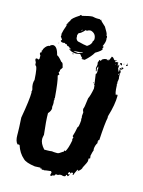

<svg xmlns="http://www.w3.org/2000/svg" viewBox="-137 -974 813 1095"><g transform="rotate(15 269.5 -426.5)"><path d="M436 -702.6H438Q444.8 -701.2 453.6 -688H459.5Q460.4 -688 467.3 -689.5V-686H461.4V-678.2H465.3L471.2 -682.1H475.1Q475.1 -676.8 479 -676.8V-674.8L477.1 -670.9Q481 -670.9 481 -659.7H482.9L484.9 -668.9H488.8L486.8 -646.5L492.7 -635.3Q490.7 -635.3 490.7 -633.3L494.6 -631.3H496.6V-641.1H500.5Q503.4 -641.1 506.3 -631.3L504.4 -618.7V-606.9Q504.4 -599.6 506.3 -592.3Q504.4 -571.8 502.4 -571.8L504.4 -567.9V-562Q504.4 -560.1 502.4 -560.1Q504.4 -556.6 504.4 -554.7Q506.3 -498.5 516.1 -496.6V-502H518.1Q523.9 -502 523.9 -494.6Q523.9 -443.8 502.4 -372.6Q502.4 -365.2 500.5 -365.2L502.4 -361.3Q494.6 -326.7 488.8 -224.6Q484.9 -222.7 482.9 -222.7L484.9 -213.4L481 -215.3V-209.5Q484.9 -209.5 484.9 -208Q472.7 -191.4 471.2 -166.5Q473.1 -163.1 473.1 -161.1Q469.2 -152.8 463.4 -125.5Q465.3 -118.2 465.3 -110.4Q461.9 -108.4 457.5 -108.4V-93.3Q457.5 -85.9 438 -50.3Q438 -38.1 414.6 -20.5V-22Q418.5 -26.9 418.5 -27.8Q416.5 -27.8 412.6 -29.8Q397 2 397 5.9H393.1V-5.4H383.3Q383.3 0.5 379.4 0.5Q375.5 0.5 375.5 -5.4Q365.7 -3.9 365.7 7.8Q367.7 7.8 371.6 9.8Q372.1 5.9 375.5 5.9V7.8Q375.5 18.1 365.7 21Q363.8 17.1 363.8 15.1H357.9Q357.9 26.4 346.2 26.4Q332.5 25.4 332.5 22.9L328.6 24.9L324.7 22.9Q314.9 28.3 309.1 28.3H305.2L301.3 26.4Q293.5 33.7 293.5 37.6H283.7Q281.7 43.5 272 43.5L270 39.6Q273.9 25.9 273.9 22.9Q270 22.9 270 17.1Q233.9 21 229 22.9Q225.1 21 223.1 21L219.2 22.9Q213.4 22.9 213.4 17.1H209.5L205.6 19V13.7Q178.7 15.1 172.4 15.1Q118.7 7.8 102.1 -9.3Q71.3 -35.6 57.1 -80.1Q53.2 -82 51.3 -82Q47.4 -80.1 45.4 -80.1Q29.8 -94.7 29.8 -132.8V-144Q29.8 -169.9 25.9 -233.9Q45.4 -343.3 45.4 -387.7Q45.4 -389.6 43.5 -389.6L45.4 -398.9V-404.8Q39.6 -422.9 39.6 -436.5Q39.6 -450.2 43.5 -460.9Q39.1 -541.5 27.8 -541.5Q23.9 -549.3 23.9 -550.8L25.9 -554.7Q22 -565.9 18.1 -571.8V-577.1Q18.1 -582 25.9 -583Q32.2 -579.1 35.6 -579.1L39.6 -584.5V-603.5Q33.7 -610.8 33.7 -614.7Q35.6 -618.2 35.6 -620.1Q33.7 -620.1 33.7 -622.1H35.6L39.6 -620.1Q39.6 -627.9 41.5 -627.9L39.6 -631.3V-633.3Q43.9 -633.3 45.4 -644.5Q60.5 -670.9 78.6 -670.9L82.5 -678.2L86.4 -676.8L92.3 -680.2H94.2Q119.6 -680.2 131.3 -629.9Q139.2 -629.9 164.6 -599.6Q174.3 -599.6 178.2 -575.2Q180.2 -575.2 180.2 -573.2Q180.2 -566.9 168.5 -552.7L170.4 -548.8Q168 -539.6 164.6 -539.6L172.4 -526.4Q170.4 -526.4 164.6 -519Q174.3 -489.7 182.1 -391.6Q182.1 -389.6 180.2 -389.6L182.1 -380.4Q182.1 -376.5 180.2 -376.5L182.1 -363.3V-354Q182.1 -347.2 180.2 -337.4Q182.1 -333.5 182.1 -331.5Q182.1 -314.5 166.5 -297.9Q166.5 -252.9 176.3 -172.4Q172.4 -155.3 172.4 -147.9Q172.4 -121.1 199.7 -91.3H217.3Q232.4 -91.3 244.6 -93.3Q254.4 -91.3 270 -91.3H277.8Q285.2 -91.3 305.2 -106.4Q311 -106.4 311 -115.7H314.9L318.8 -114.3Q331.5 -133.8 340.3 -181.6V-185.1Q338.4 -189 338.4 -190.9Q342.3 -197.3 342.3 -202.1Q339.4 -202.1 336.4 -208Q344.2 -231 350.1 -264.2Q356.9 -264.2 359.9 -307.1L357.9 -316.4L359.9 -320.3Q357.9 -327.6 357.9 -333.5Q357.9 -337.4 359.9 -354Q354 -364.7 354 -374.5Q358.4 -374.5 365.7 -438.5Q375.5 -458 383.3 -500.5Q381.3 -519.5 381.3 -522.9H377.4V-526.4Q377.4 -528.3 379.4 -528.3L371.6 -584.5Q377.4 -584.5 377.4 -603.5Q377.4 -605.5 375.5 -608.9Q377.4 -612.8 377.4 -614.7L375.5 -627.9H373.5Q373.5 -623 369.6 -618.7Q371.6 -608.4 371.6 -601.6V-599.6H367.7Q367.7 -606.4 363.8 -616.7Q367.7 -633.3 367.7 -639.2Q367.7 -640.6 365.7 -650.4Q371.6 -664.1 371.6 -667H373.5Q374.5 -667 379.4 -663.6H381.3Q381.3 -677.7 410.6 -682.1Q412.6 -678.7 412.6 -676.8H416.5V-682.1H420.4V-678.2H424.3Q424.3 -680.2 434.1 -699.2Q432.1 -699.2 432.1 -700.7ZM529.8 -689.5H533.7V-688H529.8ZM533.7 -684.1 535.6 -680.2V-678.2Q535.6 -675.8 529.8 -672.9Q525.9 -672.9 525.9 -676.8Q525.9 -679.7 533.7 -684.1ZM498.5 -682.1 502.4 -676.8V-668.9H500.5Q491.7 -672.9 490.7 -676.8V-680.2Q491.7 -680.2 498.5 -682.1ZM514.2 -682.1V-678.2H510.3Q510.7 -682.1 514.2 -682.1ZM479 -680.2H481V-676.8H479ZM467.3 -667V-663.6H469.2V-667ZM506.3 -659.7Q509.8 -657.7 516.1 -657.7V-655.8Q511.2 -644.5 500.5 -644.5H494.6V-646.5Q497.6 -653.8 500.5 -653.8Q501 -650.4 504.4 -650.4H506.3V-652.3Q504.4 -655.8 504.4 -657.7Q506.3 -657.7 506.3 -659.7ZM498.5 -622.1V-618.7Q502.4 -618.7 502.4 -622.1ZM496.6 -616.7V-612.8H500.5V-616.7ZM371.6 -534.2H375.5V-530.3H371.6ZM143.6 -821.3V-817.4H145.5V-821.3ZM217.8 -678.7V-676.8L243.2 -672.9Q255.4 -678.7 268.6 -682.6V-684.6H262.7Q247.6 -678.7 217.8 -678.7ZM227.5 -801.8H229.5Q232.4 -801.8 235.4 -807.6H233.4Q230.5 -807.6 227.5 -801.8ZM256.8 -807.6Q256.8 -811.5 252.9 -811.5Q228 -784.2 217.8 -784.2Q211.9 -772.5 211.9 -768.6Q213.9 -758.3 213.9 -756.8H211.9Q217.8 -735.4 233.4 -735.4Q262.7 -727.5 282.2 -725.6Q307.6 -741.2 307.6 -760.7Q311 -760.7 313.5 -772.5Q313.5 -806.2 282.2 -815.4H276.4Q269 -815.4 256.8 -807.6ZM270.5 -895.5Q288.1 -891.6 295.9 -891.6H315.4V-887.7H319.3V-891.6H321.3Q321.3 -885.3 352.5 -858.4Q374 -824.2 374 -815.4L372.1 -811.5V-809.6H374V-813.5Q378.9 -813.5 379.9 -797.9Q379.9 -795.9 377.9 -795.9Q377.9 -794.9 379.9 -788.1Q379.9 -771 368.2 -747.1H370.1Q372.1 -747.1 376 -745.1L370.1 -733.4L374 -731.4Q372.1 -720.7 336.9 -700.2Q322.8 -674.8 290 -645.5H274.4Q270.5 -645.5 270.5 -649.4H274.4V-651.4Q264.2 -658.7 258.8 -668.9L254.9 -670.9Q238.3 -667 233.4 -667Q204.6 -667 188.5 -682.6V-684.6Q189.5 -684.6 196.3 -682.6H198.2V-684.6Q194.8 -684.6 180.7 -696.3H174.8Q167 -703.1 167 -706.1L163.1 -704.1Q155.3 -707 155.3 -710L151.4 -708H143.6Q133.3 -708 129.9 -715.8Q129.9 -717.3 135.7 -721.7Q135.7 -723.6 124 -739.3Q124 -743.7 126 -747.1Q124 -750.5 124 -754.9Q127.4 -774.9 139.6 -807.6Q137.7 -811.5 137.7 -813.5Q140.1 -820.8 153.3 -840.8Q153.3 -853.5 198.2 -881.8Q198.2 -884.8 204.1 -887.7L210 -883.8Q253.9 -895.5 270.5 -895.5ZM213.9 -663.1H219.7V-659.2H213.9ZM122.1 -702.1H124V-698.2H122.1Z"/></g></svg>

Font: Mister Brush
Style: Regular
Weight: 400
Designer: GGBotNet
Foundry: GGBotNet
Version: 1.00